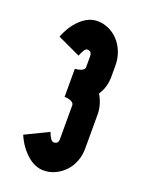

<svg xmlns="http://www.w3.org/2000/svg" viewBox="-102 -779 438 591"><g transform="rotate(20 117.0 -483.5)"><path d="M130 -618Q130 -635 115 -635Q110 -635 105 -627Q100 -619 96 -608L21 -643Q35 -680 60.5 -704Q86 -728 115 -728Q135 -728 153 -719.5Q171 -711 184.5 -696Q198 -681 205.5 -661Q213 -641 213 -618V-582Q213 -547 195 -520Q203 -507 208 -491Q213 -475 213 -458V-347Q213 -324 205.5 -304.5Q198 -285 184.5 -270.5Q171 -256 153 -247.5Q135 -239 115 -239Q86 -239 60 -262.5Q34 -286 19 -321L95 -358Q105 -331 115 -331Q130 -331 130 -347V-458Q130 -465 121 -469.5Q112 -474 99 -474V-566Q113 -567 121.5 -571.5Q130 -576 130 -582Z"/></g></svg>

Font: Berliner Wand
Style: Regular
Weight: 400
Designer: Peter Wiegel
Foundry: Peter Wiegel
Version: Version 1.000